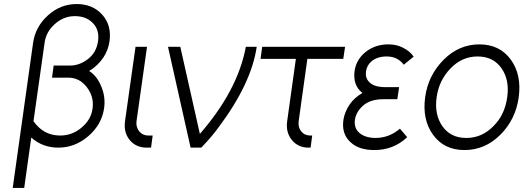

<svg xmlns="http://www.w3.org/2000/svg" viewBox="-20 -732 2600 952"><path d="M360 -712Q280 -712 218 -656Q155 -599 144 -519L43 200H100L135 -50Q191 0 269 0Q352 0 418 -57Q484 -114 496 -194Q500 -221 497 -247.5Q494 -274 483 -301Q462 -355 422 -380Q445 -394 462 -410.5Q479 -427 492 -446Q504 -464 512 -484.5Q520 -505 523 -527Q534 -607 487 -659Q440 -712 360 -712ZM146 -131 201 -519Q208 -574 252 -613Q296 -652 351 -652Q408 -652 441 -617Q474 -583 466 -527Q458 -472 417 -440Q375 -407 327 -407H246L238 -347H318Q375 -347 411 -299Q447 -252 439 -194Q432 -139 384 -99Q338 -60 278 -60Q196 -60 146 -131Z M652 -500 600 -132Q592 -76 623 -38Q654 0 707 0H729L737 -60H715Q687 -60 670 -81Q653 -103 657 -132L709 -500Z M813 -500 925 0H978Q1003 -26 1024.5 -51Q1046 -76 1064 -101Q1226 -317 1253 -500H1199Q1179 -392 1122 -284Q1065 -176 971 -68L874 -500Z M1280 -500 1272 -440H1447L1404 -132Q1396 -76 1427 -38Q1458 0 1510 0H1520L1528 -60H1519Q1490 -60 1473 -81Q1457 -102 1461 -132L1504 -440H1682L1691 -500Z M1959 -300H1889Q1832 -300 1808 -328Q1790 -349 1795 -379Q1799 -408 1822 -428Q1851 -452 1897 -452Q1952 -452 1982 -411L2031 -451Q2022 -465 2008.5 -476Q1995 -487 1977 -496Q1946 -512 1906 -512Q1838 -512 1790 -472Q1746 -435 1738 -379Q1729 -309 1777 -271Q1758 -260 1741.5 -245.5Q1725 -231 1713 -213Q1689 -177 1683 -139Q1672 -68 1719 -26Q1760 12 1836 12Q1932 12 1999 -52L1963 -94Q1911 -49 1844 -48Q1790 -48 1761 -74Q1734 -98 1740 -139Q1746 -178 1781 -209Q1817 -240 1880 -240H1950Z M2357 -512Q2256 -512 2180 -436Q2103 -359 2088 -250Q2073 -139 2127 -64Q2182 12 2283 12Q2385 12 2461 -64Q2537 -140 2552 -250Q2567 -361 2513 -436Q2458 -512 2357 -512ZM2348 -452Q2426 -452 2467 -393Q2507 -335 2495 -250Q2489 -207 2472.5 -171.5Q2456 -136 2427 -107Q2370 -48 2292 -48Q2214 -48 2173 -107Q2133 -165 2145 -250Q2151 -293 2168.5 -328.5Q2186 -364 2214 -393Q2271 -452 2348 -452Z"/></svg>

Font: Unageo
Style: Light-Italic
Weight: 300
Designer: Richard Sepsi
Foundry: Richard Sepsi
Version: Version 2.000